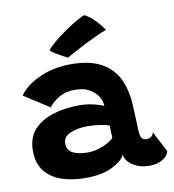

<svg xmlns="http://www.w3.org/2000/svg" viewBox="-84 -829 827 911"><g transform="rotate(-10 329.0 -373.0)"><path d="M255 8.5Q193.5 8.5 142.5 -8.2Q91.5 -25 61.2 -62.5Q31 -100 31 -163Q31 -225.5 66.2 -263.5Q101.5 -301.5 159 -319Q216.5 -336.5 283.5 -336.5Q322 -336.5 356 -328Q390 -319.5 402 -312.5Q401.5 -325.5 396.8 -340Q392 -354.5 383.5 -364.5Q368.5 -385 342.8 -398.8Q317 -412.5 275 -412.5Q232 -412.5 199.5 -393.2Q167 -374 150.5 -350L28.5 -428.5Q62 -476 130 -505.8Q198 -535.5 278.5 -535.5Q367 -535.5 421.8 -506.5Q476.5 -477.5 503.5 -425.5Q516 -400.5 524 -370.5Q532 -340.5 535 -301.5Q537 -268 538 -239Q539 -210 540 -184Q540.5 -145.5 548.2 -134.2Q556 -123 570 -123Q600 -123 606.5 -149.5L658.5 -50Q653 -27 627.5 -11.5Q602 4 563 4Q519.5 4 485.5 -17.2Q451.5 -38.5 447.5 -70.5Q435.5 -41.5 385 -16.5Q334.5 8.5 255 8.5ZM288.5 -109Q324 -109 360.5 -124.5Q397 -140 413 -157Q412 -172.5 411.2 -189Q410.5 -205.5 411 -217Q400 -221.5 369.2 -226.8Q338.5 -232 305 -232Q259.5 -232 223.8 -217.2Q188 -202.5 188 -170.5Q188 -136 215.2 -122.5Q242.5 -109 288.5 -109ZM383 -753.5Q406.5 -741 425 -723Q443.5 -705 455.8 -689.2Q468 -673.5 472 -667Q448.5 -658.5 418.5 -644.5Q388.5 -630.5 358.5 -615.2Q328.5 -600 305.2 -587.2Q282 -574.5 272.5 -568Q267 -570.5 249.8 -579.8Q232.5 -589 214.8 -599.8Q197 -610.5 191 -617.5Q204.5 -634.5 230.2 -656Q256 -677.5 285.8 -698Q315.5 -718.5 341.8 -733.8Q368 -749 383 -753.5Z"/></g></svg>

Font: Grandstander
Style: Bold
Weight: 700
Designer: Tyler Finck
Foundry: Etcetera Type Co
Version: Version 1.200; ttfautohint (v1.8.3)